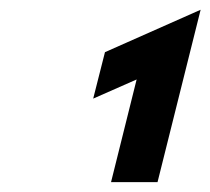

<svg xmlns="http://www.w3.org/2000/svg" viewBox="-20 -834 434 396"><path d="M209 -458.3 261.8 -670.1 172.2 -630.6 196.5 -726.4 393.8 -813.9 304.9 -458.3Z"/></svg>

Font: Afacad
Style: Bold Italic
Weight: 700
Italic angle: -14°
Designer: Kristian Moeller
Foundry: Dicotype
Version: Version 1.000; ttfautohint (v1.8.4.7-5d5b)